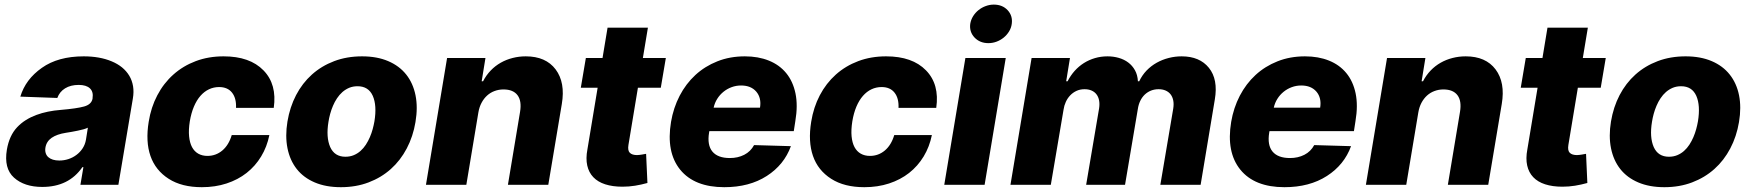

<svg xmlns="http://www.w3.org/2000/svg" viewBox="-20 -795 7536 826"><path d="M9.6 -151.3Q19.9 -211.6 53.6 -247.5Q70.3 -265.3 91.3 -278.4Q112.2 -291.5 136.2 -300.4Q160.2 -309.3 186.4 -314.6Q212.7 -320 240.4 -322.1Q311.1 -328.1 342.3 -337Q373.6 -345.9 378.2 -370.7V-372.5Q382.5 -400.2 366.7 -415Q350.9 -429.7 318.5 -429.7Q284.1 -429.7 260.1 -415Q236.2 -400.2 226.6 -373.6L67.5 -379.3Q89.8 -453.8 160.2 -503.2Q229.8 -552.6 340.2 -552.6Q409.1 -552.6 460.2 -531.2Q485.8 -520.6 505 -505Q524.1 -489.3 536.2 -469.1Q548.3 -448.9 552.4 -424.2Q556.5 -399.5 551.5 -370.7L489.3 0H326L338.8 -76H334.5Q275.9 9.2 161.9 9.2Q84.5 9.2 40.1 -30.9Q-3.9 -70.7 9.6 -151.3ZM235.1 -104.4Q255.3 -104.4 274.3 -110.6Q293.3 -116.8 308.9 -128.6Q324.6 -140.3 335.4 -156.8Q346.2 -173.3 349.8 -193.9L358 -245.7Q350.1 -241.8 339.5 -238.8Q328.8 -235.8 315.3 -233Q301.5 -230.1 288.5 -227.8Q275.6 -225.5 263.5 -223.7Q224.8 -217.7 202.2 -202.1Q179.7 -186.4 175.4 -159.8Q173.3 -146.7 176.7 -136.2Q180 -125.7 187.9 -118.8Q195.7 -111.9 207.7 -108.1Q219.8 -104.4 235.1 -104.4Z M619.7 -271Q629.6 -333.5 656.8 -385.1Q683.9 -436.8 725.7 -474.1Q767.4 -511.4 822.1 -532Q876.8 -552.6 941.8 -552.6Q1055 -552.6 1113.6 -492.2Q1172.2 -432.2 1157.7 -331H995.4Q997.2 -372.5 978.2 -396.5Q959.2 -420.5 922.6 -420.5Q899.5 -420.5 879.1 -410.9Q858.7 -401.3 842.3 -382.6Q826 -364 814.3 -336.5Q802.6 -308.9 796.5 -272.7Q790.8 -236.5 793.5 -208.6Q796.2 -180.8 806.1 -162.1Q816.1 -143.5 832.9 -133.9Q849.8 -124.3 872.5 -124.3Q908.7 -124.3 936.4 -147.5Q964.1 -170.8 976.9 -213.8H1138.8Q1128.6 -163.4 1103.5 -122Q1078.5 -80.6 1041 -51.1Q1003.6 -21.7 954.7 -5.7Q905.9 10.3 848.4 10.3Q762.1 10.3 706 -25.6Q648.8 -62.1 627.3 -124.1Q605.8 -186.1 619.7 -271Z M1216.6 -272Q1226.9 -334.2 1253.7 -385.7Q1280.5 -437.1 1321.9 -474.3Q1363.3 -511.4 1417.8 -532Q1472.3 -552.6 1537.6 -552.6Q1601.9 -552.6 1649.9 -532.1Q1697.8 -511.7 1727.5 -474.4Q1757.1 -437.1 1767.6 -385.1Q1778.1 -333.1 1767.4 -269.9Q1757.1 -208.1 1729.9 -156.4Q1702.8 -104.8 1661.4 -67.8Q1620 -30.9 1565.7 -10.3Q1511.4 10.3 1446.4 10.3Q1382.1 10.3 1334.2 -10.1Q1286.2 -30.5 1256.7 -67.8Q1227.3 -105.1 1216.8 -157.1Q1206.3 -209.2 1216.6 -272ZM1400.6 -162.3Q1419.4 -120.7 1465.9 -120.7Q1485.8 -120.7 1502 -127.5Q1518.1 -134.2 1531.1 -145.8Q1544 -157.3 1554 -172.6Q1563.9 -187.9 1571.2 -204.9Q1578.5 -221.9 1583.3 -239.5Q1588.1 -257.1 1590.9 -273.4Q1601.9 -341.3 1583.8 -382.5Q1565.3 -424 1518.1 -424Q1498.6 -424 1482.4 -417.3Q1466.3 -410.5 1453.1 -399Q1440 -387.4 1429.9 -372.2Q1419.7 -356.9 1412.5 -339.8Q1405.2 -322.8 1400.4 -305Q1395.6 -287.3 1393.1 -271Q1382.1 -204.5 1400.6 -162.3Z M1903.4 -545.5H2068.5L2052.2 -445.3H2058.2Q2071.7 -471.6 2091.1 -491.7Q2110.4 -511.7 2134.2 -525.2Q2158 -538.7 2185.4 -545.6Q2212.7 -552.6 2241.8 -552.6Q2328.1 -552.6 2370.4 -496.4Q2412.6 -440 2397 -347.7L2338.8 0H2165.1L2217.3 -313.6Q2225.1 -360.4 2206.5 -385.3Q2187.9 -410.2 2146 -410.2Q2125.7 -410.2 2107.6 -403.4Q2089.5 -396.7 2075.5 -383.9Q2061.4 -371.1 2051.7 -352.8Q2041.9 -334.5 2038 -311.1L1986.2 0H1812.5Z M2500.4 -545.5H2572.1L2593.8 -676.1H2767.4L2745.7 -545.5H2844.5L2822.8 -417.6H2724.4L2683.6 -171.5Q2679.7 -147.4 2689.6 -137.6Q2699.6 -127.8 2720.5 -127.8Q2725.5 -127.8 2731 -128.6Q2736.5 -129.3 2741.8 -130.1Q2747.2 -131 2751.8 -131.9Q2756.4 -132.8 2759.6 -133.2L2765.3 -7.8Q2738.6 -0.4 2712.2 3.9Q2685.7 8.2 2658 8.2Q2615.4 8.2 2583.6 -2.1Q2551.8 -12.4 2532.5 -32.7Q2513.1 -52.9 2506.4 -82.9Q2499.6 -112.9 2507.1 -152.3L2551.1 -417.6H2478.7Z M2866.8 -270.6Q2877.1 -331.3 2903.9 -383Q2930.8 -434.7 2971.6 -472.3Q3012.4 -509.9 3066.2 -531.2Q3120 -552.6 3184.3 -552.6Q3242.2 -552.6 3287.6 -534.3Q3333.1 -516 3362.2 -480.6Q3391.3 -445.3 3402.2 -393.3Q3413 -341.3 3401.6 -274.1L3394.9 -230.8H3031.6L3030.5 -224.4Q3021.7 -171.2 3044.7 -143.1Q3067.8 -115.1 3120 -115.1Q3154.5 -115.1 3181.8 -129.1Q3209.2 -143.1 3224.1 -170.8L3382.5 -166.2Q3353.3 -85.9 3278.8 -38Q3203.8 10.3 3095.9 10.3Q2967.7 10.3 2906.2 -65Q2845.2 -140.3 2866.8 -270.6ZM3050.1 -331.7H3249.6Q3256.4 -373.6 3233.7 -400.6Q3210.9 -427.2 3168.3 -427.2Q3147 -427.2 3127.7 -420.1Q3108.3 -413 3092.5 -400.2Q3076.7 -387.4 3065.7 -370Q3054.7 -352.6 3050.1 -331.7Z M3469.8 -271Q3479.8 -333.5 3506.9 -385.1Q3534.1 -436.8 3575.8 -474.1Q3617.5 -511.4 3672.2 -532Q3726.9 -552.6 3791.9 -552.6Q3905.2 -552.6 3963.8 -492.2Q4022.4 -432.2 4007.8 -331H3845.5Q3847.3 -372.5 3828.3 -396.5Q3809.3 -420.5 3772.7 -420.5Q3749.6 -420.5 3729.2 -410.9Q3708.8 -401.3 3692.5 -382.6Q3676.1 -364 3664.4 -336.5Q3652.7 -308.9 3646.7 -272.7Q3641 -236.5 3643.6 -208.6Q3646.3 -180.8 3656.2 -162.1Q3666.2 -143.5 3683.1 -133.9Q3699.9 -124.3 3722.7 -124.3Q3758.9 -124.3 3786.6 -147.5Q3814.3 -170.8 3827.1 -213.8H3989Q3978.7 -163.4 3953.7 -122Q3928.6 -80.6 3891.2 -51.1Q3853.7 -21.7 3804.9 -5.7Q3756 10.3 3698.5 10.3Q3612.2 10.3 3556.1 -25.6Q3498.9 -62.1 3477.5 -124.1Q3456 -186.1 3469.8 -271Z M4133.2 -545.5H4306.8L4215.9 0H4042.3ZM4154.1 -692.5Q4157 -710.2 4166.5 -725.5Q4176.1 -740.8 4190 -751.8Q4203.8 -762.8 4220.9 -769Q4237.9 -775.2 4255.3 -775.2Q4292.6 -775.2 4315 -751.1Q4337.4 -726.9 4332.7 -692.5Q4330.3 -674.4 4320.8 -659.3Q4311.4 -644.2 4297.6 -633Q4283.7 -621.8 4266.9 -615.6Q4250 -609.4 4232.2 -609.4Q4195.3 -609.4 4172.2 -633.9Q4149.5 -658.4 4154.1 -692.5Z M4327.1 0 4418 -545.5H4583.1L4566.8 -445.3H4572.8Q4585.6 -470.2 4603.3 -490.1Q4621.1 -509.9 4643.1 -523.8Q4665.1 -537.6 4690.7 -545.1Q4716.3 -552.6 4744.7 -552.6Q4769.9 -552.6 4793 -546Q4816.1 -539.4 4833.8 -526.1Q4851.6 -512.8 4862.7 -492.7Q4873.9 -472.7 4875.4 -445.3H4881Q4893.5 -471.6 4912.8 -491.7Q4932.2 -511.7 4956.3 -525.2Q4980.5 -538.7 5007.8 -545.6Q5035.2 -552.6 5063.6 -552.6Q5141 -552.6 5180.8 -503.2Q5220.9 -453.5 5206.3 -367.2L5145.2 0H4971.9L5027.3 -327.4Q5030.5 -347.7 5027.3 -363.3Q5024.1 -378.9 5015.6 -389.6Q5007.1 -400.2 4994.1 -405.7Q4981.2 -411.2 4964.5 -411.2Q4946.7 -411.2 4931.6 -405.2Q4916.5 -399.1 4904.8 -388Q4893.1 -376.8 4885.5 -361Q4877.8 -345.2 4875 -325.6L4820 0H4652.7L4708.5 -329.2Q4711.3 -348.4 4708.3 -363.5Q4705.3 -378.6 4697.1 -389.2Q4688.9 -399.9 4676 -405.5Q4663 -411.2 4646 -411.2Q4626.8 -411.2 4611.3 -404.1Q4595.9 -397 4584.2 -384.8Q4572.4 -372.5 4565.2 -356.5Q4557.9 -340.6 4555.4 -322.8L4500.7 0Z M5276.6 -270.6Q5286.9 -331.3 5313.7 -383Q5340.6 -434.7 5381.4 -472.3Q5422.2 -509.9 5476 -531.2Q5529.8 -552.6 5594.1 -552.6Q5652 -552.6 5697.4 -534.3Q5742.9 -516 5772 -480.6Q5801.1 -445.3 5812 -393.3Q5822.8 -341.3 5811.4 -274.1L5804.7 -230.8H5441.4L5440.3 -224.4Q5431.5 -171.2 5454.5 -143.1Q5477.6 -115.1 5529.8 -115.1Q5564.3 -115.1 5591.6 -129.1Q5619 -143.1 5633.9 -170.8L5792.3 -166.2Q5763.1 -85.9 5688.6 -38Q5613.6 10.3 5505.7 10.3Q5377.5 10.3 5316.1 -65Q5255 -140.3 5276.6 -270.6ZM5459.9 -331.7H5659.4Q5666.2 -373.6 5643.5 -400.6Q5620.7 -427.2 5578.1 -427.2Q5556.8 -427.2 5537.5 -420.1Q5518.1 -413 5502.3 -400.2Q5486.5 -387.4 5475.5 -370Q5464.5 -352.6 5459.9 -331.7Z M5947.1 -545.5H6112.2L6095.9 -445.3H6101.9Q6115.4 -471.6 6134.8 -491.7Q6154.1 -511.7 6177.9 -525.2Q6201.7 -538.7 6229 -545.6Q6256.4 -552.6 6285.5 -552.6Q6371.8 -552.6 6414.1 -496.4Q6456.3 -440 6440.7 -347.7L6382.5 0H6208.8L6261 -313.6Q6268.8 -360.4 6250.2 -385.3Q6231.5 -410.2 6189.6 -410.2Q6169.4 -410.2 6151.3 -403.4Q6133.2 -396.7 6119.1 -383.9Q6105.1 -371.1 6095.3 -352.8Q6085.6 -334.5 6081.7 -311.1L6029.8 0H5856.2Z M6544 -545.5H6615.8L6637.4 -676.1H6811.1L6789.4 -545.5H6888.1L6866.5 -417.6H6768.1L6727.3 -171.5Q6723.4 -147.4 6733.3 -137.6Q6743.3 -127.8 6764.2 -127.8Q6769.2 -127.8 6774.7 -128.6Q6780.2 -129.3 6785.5 -130.1Q6790.8 -131 6795.5 -131.9Q6800.1 -132.8 6803.3 -133.2L6808.9 -7.8Q6782.3 -0.4 6755.9 3.9Q6729.4 8.2 6701.7 8.2Q6659.1 8.2 6627.3 -2.1Q6595.5 -12.4 6576.2 -32.7Q6556.8 -52.9 6550.1 -82.9Q6543.3 -112.9 6550.8 -152.3L6594.8 -417.6H6522.4Z M6910.5 -272Q6920.8 -334.2 6947.6 -385.7Q6974.4 -437.1 7015.8 -474.3Q7057.2 -511.4 7111.7 -532Q7166.2 -552.6 7231.5 -552.6Q7295.8 -552.6 7343.8 -532.1Q7391.7 -511.7 7421.3 -474.4Q7451 -437.1 7461.5 -385.1Q7471.9 -333.1 7461.3 -269.9Q7451 -208.1 7423.8 -156.4Q7396.7 -104.8 7355.3 -67.8Q7313.9 -30.9 7259.6 -10.3Q7205.3 10.3 7140.3 10.3Q7076 10.3 7028.1 -10.1Q6980.1 -30.5 6950.6 -67.8Q6921.2 -105.1 6910.7 -157.1Q6900.2 -209.2 6910.5 -272ZM7094.5 -162.3Q7113.3 -120.7 7159.8 -120.7Q7179.7 -120.7 7195.8 -127.5Q7212 -134.2 7225 -145.8Q7237.9 -157.3 7247.9 -172.6Q7257.8 -187.9 7265.1 -204.9Q7272.4 -221.9 7277.2 -239.5Q7282 -257.1 7284.8 -273.4Q7295.8 -341.3 7277.7 -382.5Q7259.2 -424 7212 -424Q7192.5 -424 7176.3 -417.3Q7160.2 -410.5 7147 -399Q7133.9 -387.4 7123.8 -372.2Q7113.6 -356.9 7106.4 -339.8Q7099.1 -322.8 7094.3 -305Q7089.5 -287.3 7087 -271Q7076 -204.5 7094.5 -162.3Z"/></svg>

Font: Inter P Extra Bold
Style: Italic
Weight: 800
Italic angle: 9.39999°
Designer: Rasmus Andersson
Foundry: rsms
Version: Version 3.018;git-588b23468